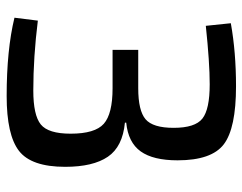

<svg xmlns="http://www.w3.org/2000/svg" viewBox="-98 -640 746 591"><g transform="rotate(90 275.5 -345.0)"><path d="M60 -605 52 -682Q141 -698 246 -698Q375 -698 424.5 -660.5Q474 -623 474 -518Q474 -443 446.5 -404.5Q419 -366 358 -360V-356Q432 -349 463 -303.5Q494 -258 494 -172Q494 -68 445 -30Q396 8 276 8Q134 8 35 -16L44 -88Q156 -74 259 -74Q335 -74 363.5 -97Q392 -120 392 -189Q392 -264 361.5 -291Q331 -318 252 -318H134V-397H252Q321 -397 347.5 -419.5Q374 -442 374 -506Q374 -572 345.5 -594.5Q317 -617 240 -617Q173 -617 60 -605Z"/></g></svg>

Font: Exo 2.0 Medium
Style: Regular
Weight: 500
Designer: Natanael Gama
Version: Version 1.001;PS 001.001;hotconv 1.0.70;makeotf.lib2.5.58329